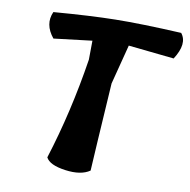

<svg xmlns="http://www.w3.org/2000/svg" viewBox="-82 -825 895 906"><g transform="rotate(10 365.5 -372.0)"><path d="M309 -627 126 -605Q76 -666 104 -728Q279 -742 399 -744Q519 -746 715 -736Q752 -690 701 -611L482 -634L433 -444Q411 -100 407 -22Q365 7 288.5 -3.5Q212 -14 195 -48Q268 -279 308 -536Z"/></g></svg>

Font: Tillana
Style: Bold
Weight: 700
Designer: Lipi Raval (Devanagari, Latin), Jonny Pinhorn (Latin)
Foundry: Indian Type Foundry
Version: Version 2.002;PS 1.0;hotconv 1.0.79;makeotf.lib2.5.61930; tt